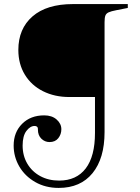

<svg xmlns="http://www.w3.org/2000/svg" viewBox="-20 -693 686 942"><path d="M47 21Q47 -44 88.5 -85.5Q130 -127 197 -127Q235 -127 258 -106.5Q281 -86 281 -59Q281 -34 266 -15Q251 4 223 4Q200 4 183 -12.5Q166 -29 166 -57V-61Q166 -68 161.5 -71.5Q157 -75 150 -75Q128 -75 109.5 -50.5Q91 -26 91 21Q91 71 114 110Q137 149 177.5 171Q218 193 270 193Q355 193 400.5 133.5Q446 74 446 -41V-217H320Q248 -217 191 -245.5Q134 -274 102 -326.5Q70 -379 70 -448Q70 -552 139.5 -612.5Q209 -673 338 -673H607V-654L551 -643Q525 -638 513 -632.5Q501 -627 497 -616.5Q493 -606 493 -584V-45Q493 84 434 156.5Q375 229 268 229Q203 229 152.5 200Q102 171 74.5 123.5Q47 76 47 21Z"/></svg>

Font: Ibarra Real Nova SemiBold
Style: Regular
Weight: 600
Designer: Jose Maria Ribagorda & Octavio Pardo
Foundry: Jose Maria Ribagorda
Version: Version 1.014